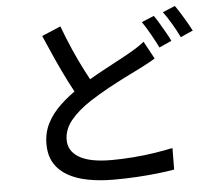

<svg xmlns="http://www.w3.org/2000/svg" viewBox="-58 -891 1116 1003"><g transform="rotate(-5 500.0 -389.0)"><path d="M766 -563Q747 -551 725.5 -539.5Q704 -528 680 -516Q647 -500 603.5 -478Q560 -456 511.5 -429.5Q463 -403 415 -372Q349 -329 310 -281.5Q271 -234 271 -179Q271 -120 327 -87Q383 -54 495 -54Q549 -54 608 -58.5Q667 -63 722 -71.5Q777 -80 818 -89L817 24Q778 31 728 36.5Q678 42 620.5 45.5Q563 49 499 49Q427 49 365.5 37.5Q304 26 259 0.5Q214 -25 189 -66Q164 -107 164 -167Q164 -226 189 -275Q214 -324 259 -366.5Q304 -409 363 -448Q413 -481 463.5 -509Q514 -537 559 -560.5Q604 -584 635 -602Q660 -616 679 -628.5Q698 -641 716 -655ZM290 -773Q314 -708 341 -646.5Q368 -585 395.5 -532Q423 -479 446 -438L358 -386Q332 -429 303.5 -485.5Q275 -542 246.5 -605Q218 -668 191 -731ZM781 -785Q794 -767 808.5 -742Q823 -717 837.5 -692Q852 -667 861 -647L796 -618Q781 -649 758.5 -689Q736 -729 716 -758ZM895 -827Q908 -809 923.5 -784Q939 -759 953.5 -734Q968 -709 977 -691L912 -662Q896 -695 873.5 -733.5Q851 -772 830 -800Z"/></g></svg>

Font: Noto Sans SC Medium
Style: Regular
Weight: 500
Designer: Ryoko NISHIZUKA  (kana, bopomofo & ideographs); Paul D. Hunt (Latin, Greek & Cyrillic); Sandoll Communications , Soo-you
Foundry: Adobe
Version: Version 2.004-H2;hotconv 1.0.118;makeotfexe 2.5.65603